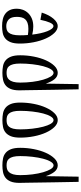

<svg xmlns="http://www.w3.org/2000/svg" viewBox="526 -1098 791 1884"><g transform="rotate(-90 922.0 -155.5)"><path d="M80 220Q77 76 75.5 -23Q74 -122 73 -186Q72 -250 71.5 -285Q71 -320 70.5 -337Q70 -354 70 -357Q70 -360 70 -361Q70 -415 84 -448Q98 -481 121.5 -498.5Q145 -516 176 -522Q207 -528 242 -528Q277 -528 308.5 -522Q340 -516 363.5 -497Q387 -478 400.5 -444Q414 -410 414 -353Q414 -285 401 -219Q388 -153 364.5 -101Q341 -49 309.5 -17Q278 15 242 15Q205 15 179 -17Q153 -49 136 -103L131 220ZM242 -26Q261 -26 278 -54Q295 -82 307 -128Q319 -174 326 -233Q333 -292 333 -353Q333 -396 326 -422.5Q319 -449 306.5 -463.5Q294 -478 277.5 -482.5Q261 -487 242 -487Q223 -487 206 -482.5Q189 -478 175.5 -463.5Q162 -449 154 -422.5Q146 -396 146 -353Q146 -292 153.5 -233Q161 -174 174.5 -128Q188 -82 205 -54Q222 -26 242 -26Z M686 -26Q705 -26 722 -54Q739 -82 751 -128Q763 -174 770 -233Q777 -292 777 -353Q777 -396 770 -422.5Q763 -449 750.5 -463.5Q738 -478 721.5 -482.5Q705 -487 686 -487Q667 -487 650.5 -482.5Q634 -478 621.5 -463.5Q609 -449 602 -422.5Q595 -396 595 -353Q595 -292 602 -233Q609 -174 621 -128Q633 -82 649.5 -54Q666 -26 686 -26ZM686 15Q650 15 618.5 -17Q587 -49 563.5 -101Q540 -153 527 -219Q514 -285 514 -353Q514 -410 527.5 -444Q541 -478 564.5 -497Q588 -516 619.5 -522Q651 -528 686 -528Q721 -528 752.5 -522Q784 -516 807.5 -497Q831 -478 844.5 -444Q858 -410 858 -353Q858 -285 845 -219Q832 -153 808.5 -101Q785 -49 753.5 -17Q722 15 686 15Z M988 220Q985 76 983.5 -23Q982 -122 981 -186Q980 -250 979.5 -285Q979 -320 978.5 -337Q978 -354 978 -357Q978 -360 978 -361Q978 -415 992 -448Q1006 -481 1029.5 -498.5Q1053 -516 1084 -522Q1115 -528 1150 -528Q1185 -528 1216.5 -522Q1248 -516 1271.5 -497Q1295 -478 1308.5 -444Q1322 -410 1322 -353Q1322 -285 1309 -219Q1296 -153 1272.5 -101Q1249 -49 1217.5 -17Q1186 15 1150 15Q1113 15 1087 -17Q1061 -49 1044 -103L1039 220ZM1150 -26Q1169 -26 1186 -54Q1203 -82 1215 -128Q1227 -174 1234 -233Q1241 -292 1241 -353Q1241 -396 1234 -422.5Q1227 -449 1214.5 -463.5Q1202 -478 1185.5 -482.5Q1169 -487 1150 -487Q1131 -487 1114 -482.5Q1097 -478 1083.5 -463.5Q1070 -449 1062 -422.5Q1054 -396 1054 -353Q1054 -292 1061.5 -233Q1069 -174 1082.5 -128Q1096 -82 1113 -54Q1130 -26 1150 -26Z M1779 -386Q1779 -356 1768.5 -327.5Q1758 -299 1736.5 -276Q1715 -253 1682 -239Q1649 -225 1604 -225Q1586 -225 1566 -227.5Q1546 -230 1525 -235Q1530 -192 1538.5 -154Q1547 -116 1558 -88Q1569 -60 1582 -43.5Q1595 -27 1609 -27Q1627 -27 1642.5 -61.5Q1658 -96 1670 -155L1741 -142Q1718 -70 1681.5 -27.5Q1645 15 1609 15Q1573 15 1541.5 -17.5Q1510 -50 1486.5 -102.5Q1463 -155 1450 -221.5Q1437 -288 1437 -356Q1437 -413 1450.5 -447Q1464 -481 1487.5 -500Q1511 -519 1542.5 -525Q1574 -531 1609 -531Q1644 -531 1675 -524Q1706 -517 1729 -500Q1752 -483 1765.5 -455.5Q1779 -428 1779 -386ZM1518 -356Q1518 -315 1521 -278Q1538 -275 1553 -274Q1568 -273 1582 -273Q1617 -273 1640 -281.5Q1663 -290 1676 -305Q1689 -320 1694 -341Q1699 -362 1699 -386Q1699 -443 1673 -466.5Q1647 -490 1609 -490Q1590 -490 1573.5 -485.5Q1557 -481 1544.5 -466.5Q1532 -452 1525 -425.5Q1518 -399 1518 -356Z"/></g></svg>

Font: Combo
Style: Regular
Weight: 400
Designer: Eduardo Rodriguez Tunni
Foundry: Eduardo Rodriguez Tunni
Version: Version 1.001